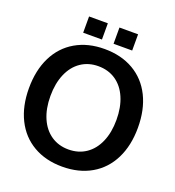

<svg xmlns="http://www.w3.org/2000/svg" viewBox="-156 -998 1036 1134"><g transform="rotate(20 362.5 -431.0)"><path d="M20 -356Q20 -469 61.5 -552.5Q103 -636 180.5 -681Q258 -726 362 -726Q467 -726 544.5 -681Q622 -636 663.5 -552.5Q705 -469 705 -356Q705 -244 663.5 -160.5Q622 -77 544.5 -32Q467 13 362 13Q258 13 180.5 -32Q103 -77 61.5 -160.5Q20 -244 20 -356ZM362 -95Q425 -95 472 -127Q519 -159 544.5 -218Q570 -277 570 -356Q570 -435 544.5 -494.5Q519 -554 472 -586Q425 -618 362 -618Q300 -618 253 -586Q206 -554 180.5 -494.5Q155 -435 155 -356Q155 -277 180.5 -218Q206 -159 253 -127Q300 -95 362 -95ZM327 -875V-773H209V-875ZM400 -875H517V-773H400Z"/></g></svg>

Font: Non Bureau Medium
Style: Regular
Weight: 500
Designer: Jona Saucedo
Foundry: Non Foundry
Version: Version 1.000; ttfautohint (v1.8.4)